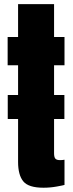

<svg xmlns="http://www.w3.org/2000/svg" viewBox="-20 -879 345 907"><path d="M185.5 7.8Q114.7 7.8 90.1 -22.2Q65.4 -52.2 65.4 -114.3V-316.9H16.6V-430.2H65.4V-570.8H16.1V-704.1H65.4V-859.4H235.4V-704.1H284.7V-570.8H235.4V-430.2H284.2V-316.9H235.4V-155.3Q235.4 -137.2 241.2 -129.9Q247.1 -122.6 263.7 -122.6Q275.4 -122.6 284.7 -124.5V-5.4Q278.8 -3.4 248 2.2Q217.3 7.8 185.5 7.8Z"/></svg>

Font: Anton SC
Style: Regular
Weight: 400
Designer: Vernon Adams
Foundry: Vernon Adams
Version: Version 2.116; ttfautohint (v1.8.4.7-5d5b)